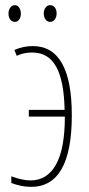

<svg xmlns="http://www.w3.org/2000/svg" viewBox="-20 -716 344 746"><path d="M24 -5V-31Q67 -15 99 -15Q163 -15 197.5 -76.5Q232 -138 232 -263H92V-289H231Q229 -401 198.5 -456.5Q168 -512 105 -512Q71 -512 45 -499L36 -522Q71 -537 107 -537Q259 -537 259 -268Q259 10 101 10Q63 10 24 -5ZM38 -696Q48 -696 54.5 -686.5Q61 -677 61 -663Q61 -649 54.5 -640Q48 -631 38 -631Q26 -631 19.5 -640.5Q13 -650 13 -663Q13 -677 20 -686.5Q27 -696 38 -696ZM175 -696Q186 -696 193 -687Q200 -678 200 -664Q200 -650 193 -640.5Q186 -631 175 -631Q164 -631 157 -640.5Q150 -650 150 -664Q150 -677 157 -686.5Q164 -696 175 -696Z"/></svg>

Font: Noto Sans Display Thin Cond
Style: Regular
Weight: 250
Width: 3
Designer: Monotype Design team
Foundry: Monotype Imaging Inc.
Version: Version 1.000